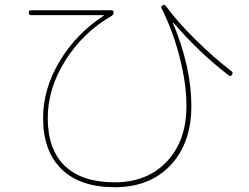

<svg xmlns="http://www.w3.org/2000/svg" viewBox="-20 -743 1040 803"><path d="M110.4 -679.7Q100.6 -679.7 100.1 -689.9Q99.6 -700.2 110.4 -700.2H445.3Q455.1 -700.2 455.1 -690.9Q455.1 -681.6 447.3 -676.8Q327.1 -607.4 253.4 -490.2Q179.7 -373 179.7 -250Q179.7 -117.2 251.5 -48.8Q323.2 19.5 460 19.5Q595.7 19.5 677.7 -67.4Q759.8 -154.3 759.8 -299.8Q759.8 -392.6 731.4 -503.4Q703.1 -614.3 656.2 -707Q651.4 -715.8 660.2 -720.7Q668.9 -725.6 673.8 -717.8Q719.7 -654.3 796.9 -578.1Q874 -502 949.2 -444.3Q956.1 -438.5 950.2 -430.2Q944.3 -421.9 936.5 -427.7Q808.6 -526.4 705.1 -648.4Q705.1 -649.4 704.1 -649.4Q703.1 -649.4 703.1 -647.5Q780.3 -461.9 780.3 -299.8Q780.3 -144.5 693.4 -52.2Q606.4 40 460 40Q315.4 40 237.8 -35.2Q160.2 -110.4 160.2 -250Q160.2 -371.1 229.5 -486.8Q298.8 -602.5 414.1 -677.7V-678.7Q414.1 -679.7 413.1 -679.7Z"/></svg>

Font: Rounded Mgen+ 1m thin
Style: Regular
Weight: 100
Designer: [Source Han Sans]
Ryoko NISHIZUKA  (kana & ideographs); Paul D. Hunt (Latin, Greek & Cyrillic); Wenlong ZHANG  (bopomofo
Version: Version 1.059.20150602